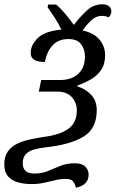

<svg xmlns="http://www.w3.org/2000/svg" viewBox="-63 -681 539 895"><path d="M291 194Q286 175 277 164Q268 153 244 153Q219 153 194.5 159Q170 165 143 171Q116 177 83 177Q51 177 22.5 169.5Q-6 162 -24.5 142Q-43 122 -43 85Q-43 48 -26 24.5Q-9 1 19 -12Q47 -25 81 -32Q115 -39 149 -44Q217 -53 256 -81Q295 -109 295 -166Q295 -203 271.5 -228.5Q248 -254 204 -254H118L129 -308H217Q271 -308 302 -337Q333 -366 333 -418Q333 -451 315 -475Q297 -499 256 -499Q210 -499 183 -470.5Q156 -442 146 -392Q80 -392 80 -434Q80 -471 113 -503.5Q146 -536 223 -543Q210 -571 192 -598.5Q174 -626 159 -647L161 -660H199Q220 -642 242 -615.5Q264 -589 281 -565Q314 -607 344 -634Q374 -661 415 -661Q433 -661 444.5 -652.5Q456 -644 456 -627Q456 -621 453 -613.5Q450 -606 443 -600Q430 -607 413 -607Q384 -607 362.5 -586.5Q341 -566 322 -539Q374 -528 400.5 -496.5Q427 -465 427 -424Q427 -382 408.5 -355Q390 -328 360.5 -311Q331 -294 299 -283L298 -278Q336 -267 362 -239Q388 -211 388 -168Q388 -81 325.5 -43.5Q263 -6 148 6Q121 9 97 15.5Q73 22 58 37Q43 52 43 80Q43 128 97 128Q132 128 160.5 116Q189 104 219 92Q249 80 286 80Q319 80 334.5 95.5Q350 111 350 133Q350 159 334 174Q318 189 291 194Z"/></svg>

Font: Noto Serif SemiCondensed
Style: Italic
Weight: 400
Width: 4
Italic angle: -12°
Designer: Monotype Design Team
Foundry: Monotype Imaging Inc.
Version: Version 2.013